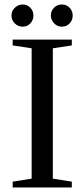

<svg xmlns="http://www.w3.org/2000/svg" viewBox="-20 -830 373 850"><path d="M213.9 -39.1 297.9 -25.9V0H36.1V-25.9L120.1 -39.1V-616.2L36.1 -628.9V-654.8H297.9V-628.9L213.9 -616.2ZM301.8 -761.2Q301.8 -740.7 288.1 -726.3Q274.4 -711.9 253.9 -711.9Q233.4 -711.9 219.2 -727.1Q205.1 -742.2 205.1 -761.2Q205.1 -781.7 219.2 -795.9Q233.4 -810.1 253.9 -810.1Q274.4 -810.1 288.1 -795.9Q301.8 -781.7 301.8 -761.2ZM127.9 -761.2Q127.9 -740.7 114.3 -726.3Q100.6 -711.9 80.1 -711.9Q60.1 -711.9 45.4 -726.6Q30.8 -741.2 30.8 -761.2Q30.8 -781.7 45.9 -795.9Q61 -810.1 80.1 -810.1Q100.6 -810.1 114.3 -795.9Q127.9 -781.7 127.9 -761.2Z"/></svg>

Font: Tinos
Style: Regular
Weight: 400
Designer: Steve Matteson
Foundry: Monotype Imaging Inc.
Version: Version 1.23